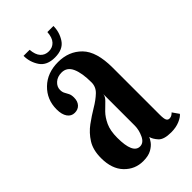

<svg xmlns="http://www.w3.org/2000/svg" viewBox="-205 -716 795 795"><g transform="rotate(-45 193.0 -318.5)"><path d="M140.5 10.5Q92.5 10.5 59 -24.2Q25.5 -59 25.5 -122Q25.5 -169.5 45 -200.5Q64.5 -231.5 93.5 -252.8Q122.5 -274 151.2 -291Q180 -308 199.8 -326.8Q219.5 -345.5 219.5 -372Q219.5 -427 205.5 -457.8Q191.5 -488.5 160.5 -488.5Q136 -488.5 120.5 -474.5Q105 -460.5 105 -442Q105 -429 109.8 -420.8Q114.5 -412.5 119.2 -403.2Q124 -394 124 -378.5Q124 -357 112.5 -344.2Q101 -331.5 81.5 -331.5Q61.5 -331.5 49.8 -348.2Q38 -365 38 -395Q38 -452.5 77.8 -491Q117.5 -529.5 181 -529.5Q244 -529.5 284.2 -488.5Q324.5 -447.5 324.5 -353V-77.5Q324.5 -53.5 328.8 -45.5Q333 -37.5 342 -37.5Q350.5 -37.5 356.8 -41.8Q363 -46 366 -49.5L386 -21Q378 -10.5 356.5 -1.2Q335 8 306.5 8Q264 8 248.2 -9.5Q232.5 -27 228.5 -43Q226 -36 217 -23.2Q208 -10.5 189.5 0Q171 10.5 140.5 10.5ZM174 -42Q195.5 -42 207.5 -67.8Q219.5 -93.5 219.5 -118.5V-303Q218 -289 204.5 -276.2Q191 -263.5 174.2 -246.5Q157.5 -229.5 145 -202.8Q132.5 -176 132.5 -134Q132.5 -42 174 -42ZM185.5 -551.5Q138.5 -551.5 118.2 -581.8Q98 -612 98 -648.5H133.5Q136 -617.5 149.8 -602.5Q163.5 -587.5 185.5 -587.5Q207.5 -587.5 221.5 -602.5Q235.5 -617.5 237.5 -648.5H273Q273 -612 253 -581.8Q233 -551.5 185.5 -551.5Z"/></g></svg>

Font: Imbue 10pt SemiBold
Style: Regular
Weight: 600
Designer: Tyler Finck
Foundry: Etcetera Type Company
Version: Version 1.102; ttfautohint (v1.8.3)